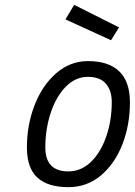

<svg xmlns="http://www.w3.org/2000/svg" viewBox="-20 -762 556 792"><path d="M91 -154Q91 -247 123 -329Q155 -411 212.5 -460.5Q270 -510 343 -510Q428 -510 472 -467.5Q516 -425 516 -340Q516 -247 485 -167Q454 -87 396.5 -38.5Q339 10 262 10Q177 10 134 -29.5Q91 -69 91 -154ZM441 -341Q441 -389 416.5 -417Q392 -445 343 -445Q291 -445 251 -404Q211 -363 189 -296Q167 -229 167 -154Q167 -55 262 -55Q315 -55 355.5 -94.5Q396 -134 418.5 -199.5Q441 -265 441 -341ZM250 -682 286 -742 471 -649 438 -596Z"/></svg>

Font: Cairo
Style: Italic
Weight: 400
Italic angle: -13°
Designer: Mohamed Gaber, Accademia di Belle Arti di Urbino and others
Foundry: Kief Type Foundry, Accademia di Belle Arti di Urbino and others
Version: Version 3.011